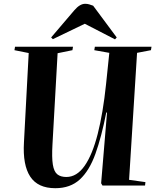

<svg xmlns="http://www.w3.org/2000/svg" viewBox="-20 -976 830 1010"><path d="M659 -30 745 -18 743 0H519L512 -12L543 -384H539Q514 -256 482 -167Q450 -78 400 -32Q350 14 271 14Q179 14 139 -47Q99 -108 106 -227L131 -697L56 -712L59 -730H364L361 -712L283 -696L256 -216Q252 -147 258 -110Q264 -73 281.5 -59Q299 -45 329 -45Q384 -45 425 -103.5Q466 -162 494 -271.5Q522 -381 538 -534L555 -698L476 -712L479 -730H777L774 -712L701 -698ZM594 -779 585 -769 426 -851 258 -770 249 -779 371 -922Q400 -956 428 -956Q440 -956 449.5 -953Q459 -950 470 -946Z"/></svg>

Font: Literata 72pt
Style: Bold Italic
Weight: 700
Italic angle: -2°
Designer: Latin by Veronika Burian and Jose Scaglione. Greek by Irene Vlachou. Cyrillic by Vera Evstafieva
Foundry: TypeTogether
Version: Version 3.002